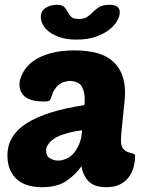

<svg xmlns="http://www.w3.org/2000/svg" viewBox="-20 -770 603 800"><path d="M299 -605Q258 -605 230 -614.5Q202 -624 184 -638Q166 -652 158 -668.5Q150 -685 150 -699Q150 -724 170 -737Q190 -750 216 -750Q239 -750 247.5 -741Q256 -732 262 -720.5Q268 -709 276.5 -700Q285 -691 308 -691Q331 -691 344 -700Q357 -709 368 -720.5Q379 -732 394 -741Q409 -750 436 -750Q479 -750 479 -719Q479 -702 467.5 -682Q456 -662 433.5 -645Q411 -628 377.5 -616.5Q344 -605 299 -605ZM322 -227Q294 -224 267 -217Q240 -210 219 -200Q198 -190 185 -174Q172 -158 172 -145Q172 -120 188 -110.5Q204 -101 222 -101Q239 -101 256.5 -108.5Q274 -116 287 -131.5Q300 -147 310 -170Q320 -193 322 -227ZM11 -123Q11 -206 92 -257Q173 -308 331 -332Q332 -334 332.5 -339.5Q333 -345 333 -356Q333 -388 321 -409.5Q309 -431 271 -433Q250 -431 237 -424.5Q224 -418 214.5 -406.5Q205 -395 201.5 -387Q198 -379 192 -361Q190 -352 183.5 -349.5Q177 -347 163 -347Q61 -347 61 -420Q61 -439 75.5 -467Q90 -495 118.5 -515.5Q147 -536 190 -548Q233 -560 290 -560Q401 -560 451 -514Q501 -468 501 -384Q501 -373 498.5 -344.5Q496 -316 492.5 -284.5Q489 -253 486.5 -225Q484 -197 484 -186Q484 -161 493 -150.5Q502 -140 513.5 -136Q525 -132 534 -130Q543 -128 543 -120Q543 -98 537 -75Q531 -52 517.5 -33Q504 -14 480.5 -2Q457 10 423 10Q375 10 351 -13Q327 -36 319 -77Q295 -42 256.5 -16Q218 10 156 10Q126 10 99.5 3Q73 -4 53.5 -20Q34 -36 22.5 -61.5Q11 -87 11 -123Z"/></svg>

Font: Poetsen One
Style: Regular
Weight: 400
Designer: Pablo Impallari, Rodrigo Fuenzalida
Foundry: Pablo Impallari, Rodrigo Fuenzalida
Version: Version 1.001; ttfautohint (v0.93) -l 8 -r 50 -G 200 -x 14 -